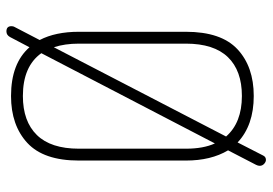

<svg xmlns="http://www.w3.org/2000/svg" viewBox="-142 -666 828 583"><g transform="rotate(90 271.5 -374.0)"><path d="M480 -738 436 -653Q467 -601 467 -525V-200Q467 -93 413.5 -43.5Q360 6 271 6Q172 6 123 -50L92 9Q86 20 75 20Q59 20 59 5Q59 -1 61 -4L101 -81Q76 -129 76 -200V-525Q76 -632 129 -681.5Q182 -731 271 -731Q360 -731 412 -682L452 -760Q456 -768 465 -768Q471 -768 477 -762.5Q483 -757 483 -749Q483 -744 480 -738ZM431 -200V-525Q431 -578 415 -613L141 -86Q181 -30 271 -30Q348 -30 389.5 -72.5Q431 -115 431 -200ZM112 -200Q112 -157 123 -124L394 -647Q352 -695 271 -695Q194 -695 153 -652.5Q112 -610 112 -525Z"/></g></svg>

Font: Dosis
Style: ExtraLight
Weight: 250
Designer: Edgar Tolentino, Pablo Impallari, Igino Marini
Foundry: Edgar Tolentino, Pablo Impallari, Igino Marini
Version: Version 1.007